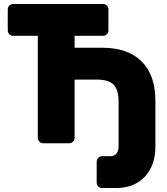

<svg xmlns="http://www.w3.org/2000/svg" viewBox="-20 -720 837 965"><path d="M466 -320H355V-27Q355 -16 347 -8Q339 0 328 0H197Q186 0 178 -8Q170 -16 170 -27V-540H46Q35 -540 27 -548Q19 -556 19 -567V-673Q19 -684 27 -692Q35 -700 46 -700H498Q509 -700 517 -692Q525 -684 525 -673V-567Q525 -556 517 -548Q509 -540 498 -540H355V-480H495Q623 -480 692 -411Q761 -342 761 -214V17Q761 111 708 168Q655 225 563 225H493Q482 225 474 217Q466 209 466 198V92Q466 81 474 73Q482 65 493 65H533Q555 65 565.5 51.5Q576 38 576 17V-209Q576 -269 551 -294.5Q526 -320 466 -320Z"/></svg>

Font: Rubik
Style: Regular
Weight: 700
Designer: Hubert & Fischer
Foundry: Hubert & Fischer
Version: Version 1.100